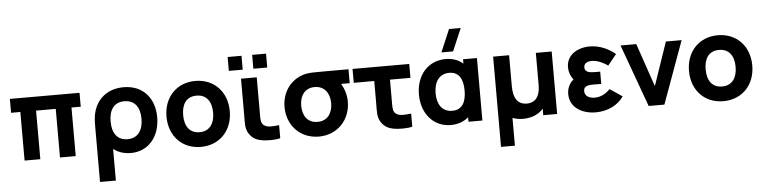

<svg xmlns="http://www.w3.org/2000/svg" viewBox="-55 -1112 6582 1653"><g transform="rotate(-5 3236.0 -285.0)"><path d="M120 0H256V-420H426V0H562V-420H642V-540H40V-420H120Z M751 -230V240H888V-34C924 -4 978 15 1038 15C1191 15 1290 -107 1290 -272C1290 -435 1193 -555 1023 -555C878 -555 782 -468 758 -340C751 -303 751 -266 751 -230ZM887 -270C887 -368 928 -434 1020 -434C1109 -434 1154 -371 1154 -271C1154 -173 1110 -106 1020 -106C932 -106 887 -169 887 -270Z M1643 15C1805 15 1917 -102 1917 -270C1917 -437 1806 -555 1643 -555C1483 -555 1370 -439 1370 -270C1370 -103 1480 15 1643 15ZM1514 -270C1514 -364 1554 -428 1643 -428C1729 -428 1773 -366 1773 -270C1773 -177 1730 -112 1643 -112C1558 -112 1514 -173 1514 -270Z M2171.5 4C2211.5 11 2287.5 12 2329.5 0V-113C2300.5 -109 2267.5 -107 2241.5 -109C2220.5 -111 2197.5 -119 2184.5 -140C2171.5 -161 2173.5 -193 2173.5 -237V-540H2037.5V-229C2037.5 -156 2031.5 -111 2061.5 -64C2092.5 -16 2133.5 -3 2171.5 4ZM1939 -616H2059V-736H1939ZM2151 -616H2271V-736H2151Z M2662.5 15C2824.5 15 2936.5 -107 2936.5 -263C2936.5 -322 2918.5 -377 2892 -420H2966.5V-540H2742.5C2674.5 -540 2625.5 -540 2588.5 -531C2467.5 -500 2389.5 -395 2389.5 -263C2389.5 -108 2499.5 15 2662.5 15ZM2533.5 -263C2533.5 -344 2573.5 -413 2662.5 -413C2748.5 -413 2792.5 -347 2792.5 -263C2792.5 -178 2749.5 -112 2662.5 -112C2577.5 -112 2533.5 -174 2533.5 -263Z M3312.5 4C3352.5 11 3428.5 12 3470.5 0V-113C3441.5 -109 3408.5 -107 3382.5 -109C3361.5 -111 3338.5 -119 3325.5 -140C3312.5 -161 3314.5 -193 3314.5 -237V-420H3491.5V-540H3001.5V-420H3178.5V-229C3178.5 -156 3172.5 -111 3202.5 -64C3233.5 -16 3274.5 -3 3312.5 4Z M3803.5 15C3864.5 15 3917.5 -5 3956.5 -39V0H4076.5V-540H3956.5V-502C3918.5 -536 3868 -555 3807.5 -555C3652.5 -555 3551.5 -435 3551.5 -270C3551.5 -108 3650.5 15 3803.5 15ZM3695.5 -269C3695.5 -372 3745.5 -434 3827.5 -434C3912.5 -434 3946.5 -368 3946.5 -270C3946.5 -172 3912.5 -106 3825.5 -106C3733.5 -106 3695.5 -180 3695.5 -269ZM3776 -615H3877L3960 -810H3859Z M4216.5 240H4336.5V0C4361.5 10 4391.5 16 4427.5 16C4505.5 16 4563.5 -12 4602.5 -56V0H4722.5V-540H4585.5V-266C4585.5 -132 4517.5 -112 4470.5 -112C4354.5 -112 4354.5 -236 4354.5 -285V-540H4216.5Z M5056.5 15C5157.5 15 5248.5 -29 5297.5 -102L5190.5 -174C5152.5 -135 5109.5 -112 5057.5 -112C5003.5 -112 4971.5 -137 4971.5 -176C4971.5 -232 5035.5 -225 5091.5 -225H5123.5V-331H5091.5C5035.5 -331 4990.5 -334 4990.5 -379C4990.5 -416 5022.5 -429 5058.5 -429C5106.5 -429 5157.5 -405 5197.5 -377L5272.5 -470C5211.5 -521 5134.5 -555 5052.5 -555C4948.5 -555 4850.5 -501 4850.5 -392C4850.5 -354.5 4861.5 -319 4888.5 -284C4853.5 -256 4832.5 -213.5 4832.5 -162C4832.5 -46 4936.5 15 5056.5 15Z M5513.5 0H5649.5L5845.5 -540H5709.5L5581.5 -166L5453.5 -540H5317.5Z M6158.5 15C6320.5 15 6432.5 -102 6432.5 -270C6432.5 -437 6321.5 -555 6158.5 -555C5998.5 -555 5885.5 -439 5885.5 -270C5885.5 -103 5995.5 15 6158.5 15ZM6029.5 -270C6029.5 -364 6069.5 -428 6158.5 -428C6244.5 -428 6288.5 -366 6288.5 -270C6288.5 -177 6245.5 -112 6158.5 -112C6073.5 -112 6029.5 -173 6029.5 -270Z"/></g></svg>

Font: Eudonet ExtraBold
Style: Regular
Weight: 800
Designer: Mikhail Sharanda
Foundry: Mikhail Sharanda
Version: Version 4.503;Glyphs 3.1.2 (3151)